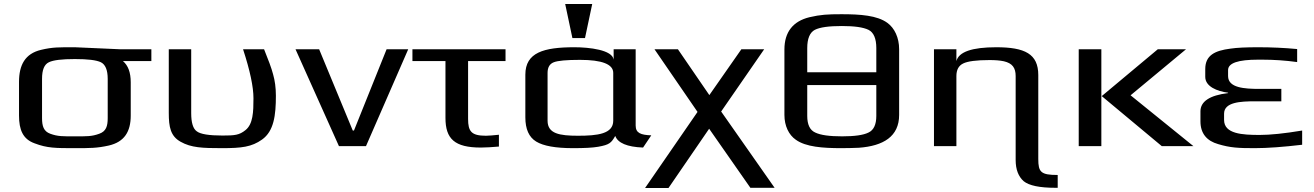

<svg xmlns="http://www.w3.org/2000/svg" viewBox="-20 -730 6562 959"><path d="M354 -494C275 -494 244 -495 185 -481C105 -462 75 -405 75 -321V-153C75 -82 94 -35 153 -14C216 10 258 10 354 10C430 10 465 10 523 -3C601 -21 633 -72 633 -153V-319C633 -368 620 -403 594 -425H736V-484H578C557 -484 376 -494 354 -494ZM518 -140C518 -100 510 -74 476 -62C438 -48 413 -49 354 -49C294 -49 269 -48 231 -62C198 -74 190 -100 190 -140V-336C190 -381 201 -408 224 -419C246 -430 290 -435 354 -435C418 -435 461 -430 484 -419C506 -408 518 -381 518 -336Z M1089 10C1187 10 1237 4 1289 -33C1348 -75 1358 -154 1358 -252C1358 -292 1353 -328 1344 -359C1336 -390 1320 -432 1299 -484H1194C1229 -377 1246 -296 1246 -239C1246 -171 1244 -110 1206 -80C1175 -55 1152 -53 1091 -53C1024 -53 981 -60 963 -74C944 -87 935 -118 935 -165V-484H823V-166C823 -95 832 -50 882 -22C935 8 992 10 1089 10Z M2019 -484H1911L1748 -78H1742L1574 -484H1456L1673 0H1808Z M2318 -136V-425H2505V-484H2040V-425H2205V-141C2205 -36 2251 7 2382 7C2407 7 2437 5 2472 2V-57C2443 -54 2421 -52 2407 -52C2334 -52 2318 -74 2318 -136Z M3155 -103V-484H3045V-432C3039 -481 2923 -494 2849 -494C2696 -494 2604 -468 2604 -357V-144C2604 -85 2622 -45 2658 -23C2694 -1 2755 10 2843 10C2898 10 2940 8 2968 3C3024 -7 3033 -16 3053 -51C3066 -16 3112 4 3192 7L3233 -54C3181 -56 3155 -65 3155 -103ZM2867 -52C2775 -52 2715 -62 2715 -127V-366C2715 -393 2725 -411 2746 -419C2766 -427 2810 -431 2877 -431C2987 -431 3043 -409 3043 -366V-127C3043 -61 2964 -52 2867 -52ZM2902 -540 2938 -710H2803L2839 -540Z M3464 -171 3202 209H3319L3522 -87L3728 208H3849L3582 -173L3797 -484H3683L3523 -255L3366 -484H3249Z M4471 -484C4471 -542 4448 -590 4412 -616C4361 -653 4278 -659 4183 -659C4113 -659 4079 -657 4023 -644C3941 -624 3898 -570 3898 -483V-156C3898 -101 3920 -56 3955 -32C4005 4 4090 10 4183 10C4217 10 4245 9 4270 8C4392 -1 4471 -48 4471 -156ZM4357 -151C4357 -108 4344 -80 4318 -68C4292 -55 4248 -49 4186 -49C4123 -49 4079 -55 4052 -68C4025 -80 4012 -108 4012 -151V-305H4357ZM4012 -490C4012 -537 4025 -568 4050 -581C4076 -594 4120 -600 4185 -600C4247 -600 4291 -594 4318 -581C4344 -568 4357 -537 4357 -490V-369H4012Z M5166 64V-355C5166 -461 5099 -494 4956 -494C4835 -494 4769 -471 4757 -425V-484H4645V0H4757V-350C4757 -381 4768 -402 4791 -413C4813 -424 4857 -430 4923 -430C4952 -430 4975 -428 4994 -424C5037 -414 5053 -391 5053 -350V69C5053 117 5067 152 5093 175C5120 197 5173 208 5252 208H5263V144C5179 144 5166 130 5166 64Z M5941 0 5627 -254 5904 -484H5763L5483 -250L5783 0ZM5481 0V-484H5368V0Z M6094 -131V-162C6094 -220 6176 -224 6249 -224H6380V-286H6270C6196 -286 6114 -291 6114 -350V-380C6114 -415 6164 -432 6264 -432H6284C6343 -432 6401 -428 6459 -420V-485C6396 -491 6331 -494 6265 -494C6205 -494 6158 -492 6125 -487C6048 -477 6000 -454 6000 -385V-346C6000 -298 6059 -274 6114 -267V-265C6022 -254 5976 -223 5976 -174V-124C5976 -63 6008 -26 6065 -10C6125 8 6165 10 6247 10C6311 10 6390 4 6484 -7V-78C6394 -63 6324 -56 6272 -56C6185 -56 6094 -61 6094 -131Z"/></svg>

Font: Gamestation Extended
Style: Regular
Weight: 400
Width: 7
Designer: Jonas Hecksher
Foundry: Jonas Hecksher, Playtypeª, e-types AS
Version: Version 1.003